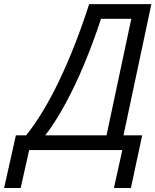

<svg xmlns="http://www.w3.org/2000/svg" viewBox="-106 -734 760 939"><path d="M-28.3 -72.3H22Q105 -175.8 183.8 -340.3Q262.7 -504.9 330.1 -713.9H634.3L498 -72.3H589.4L534.2 185.5H451.2L492.2 0H36.6L-4.9 185.5H-85.9ZM415 -72.3 536.1 -642.1H388.2Q308.6 -402.3 217.3 -232.9Q163.6 -133.3 115.2 -72.3Z"/></svg>

Font: Viking Open Sans
Style: Italic
Weight: 400
Italic angle: -12°
Foundry: Ascender Corporation
Version: Version 2.000